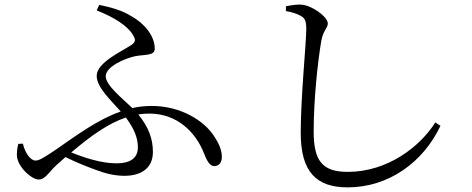

<svg xmlns="http://www.w3.org/2000/svg" viewBox="-20 -771 2040 830"><path d="M79 -150 59 -149C55 -133 53 -118 53 -101C53 -52 116 5 147 5C177 5 190 -27 227 -60L263 -92C313 -67 358 -50 396 -36C441 -19 480 -11 518 -11C590 -11 641 -44 641 -114C641 -170 623 -221 578 -276C594 -279 610 -280 626 -280C746 -280 826 -199 861 -110C873 -79 886 -53 906 -53C929 -53 939 -71 939 -92C939 -120 929 -148 903 -186C861 -249 762 -313 636 -313C607 -313 579 -310 552 -304C507 -347 437 -403 437 -441C437 -484 522 -519 564 -528C604 -536 649 -529 649 -560C649 -616 605 -669 548 -701C506 -727 460 -739 409 -750L398 -726C472 -697 534 -659 557 -616C567 -598 566 -589 547 -576C507 -549 398 -501 398 -443C398 -394 457 -340 502 -289C404 -255 315 -189 217 -121C163 -85 148 -77 133 -77C112 -77 88 -110 79 -150ZM524 -263C562 -212 576 -173 576 -134C576 -91 548 -65 483 -65C419 -65 348 -88 288 -112C373 -184 447 -237 524 -263Z M1216 -723C1242 -719 1265 -711 1281 -702C1298 -692 1304 -681 1304 -645C1304 -587 1280 -352 1280 -197C1280 -26 1349 39 1483 39C1660 39 1810 -70 1884 -227L1862 -242C1795 -136 1655 -28 1483 -28C1373 -28 1336 -76 1336 -203C1336 -339 1353 -501 1369 -595C1378 -642 1397 -649 1397 -670C1397 -698 1328 -749 1281 -751C1263 -752 1242 -749 1216 -744Z"/></svg>

Font: Noto Serif CJK KR
Style: Regular
Weight: 400
Designer: Ryoko NISHIZUKA 西塚涼子 (kana & ideographs); Frank Grießhammer (Latin, Greek & Cyrillic); Wenlong ZHANG 张文龙 (bopomofo); San
Foundry: Adobe
Version: Version 2.001;hotconv 1.1.0;makeotfexe 2.6.0